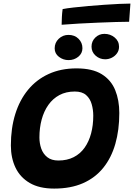

<svg xmlns="http://www.w3.org/2000/svg" viewBox="-20 -1050 764 1095"><path d="M288.9 25.5Q204.1 25.5 149.5 -6.5Q94.9 -38.5 68.4 -94Q42 -149.5 42 -220.6Q42 -318.5 67 -399.1Q92 -479.6 140.1 -538Q188.2 -596.4 257.8 -628.2Q327.4 -660 416.2 -660Q506.8 -660 560.1 -626.9Q613.5 -593.9 636.9 -536.3Q660.4 -478.8 660.4 -405.4Q660.4 -308.5 637.7 -229.3Q615 -150.1 569.1 -93.1Q523.2 -36 453.3 -5.2Q383.4 25.5 288.9 25.5ZM312.8 -134.6Q363 -134.6 400.4 -153.8Q437.9 -173 462.5 -207.7Q487.1 -242.4 499.5 -288.9Q511.9 -335.4 511.9 -390.1Q511.9 -424.5 502.8 -456.1Q493.8 -487.8 471 -507.9Q448.2 -528 406.6 -528Q356.6 -528 318.8 -507.8Q281 -487.5 255.6 -451.4Q230.2 -415.2 217.5 -367.8Q204.8 -320.4 204.8 -266Q204.8 -232.6 215.2 -202.6Q225.8 -172.5 249.6 -153.6Q273.4 -134.6 312.8 -134.6ZM371 -707.2Q340.2 -707.2 316 -725.9Q291.8 -744.5 291.8 -774.2Q291.8 -806.8 315 -828.9Q338.2 -851 370.4 -851Q405.8 -851 427.9 -828.9Q450.1 -806.8 450.1 -775.1Q450.1 -745.6 426.6 -726.4Q403.1 -707.2 371 -707.2ZM580 -711.9Q548.5 -711.9 525.2 -732.7Q502 -753.5 502 -784.1Q502 -814.9 523.6 -835.9Q545.2 -856.9 575.4 -856.9Q609.1 -856.9 634 -836.2Q658.9 -815.6 658.9 -783.5Q658.9 -762 647.2 -745.9Q635.6 -729.8 617.6 -720.8Q599.6 -711.9 580 -711.9ZM716.4 -925.9Q687.9 -925.9 641.1 -924.5Q594.4 -923.1 539.1 -920.8Q483.9 -918.5 429.5 -915.5Q375.1 -912.5 331.5 -908.8Q331.8 -931.9 333 -954.3Q334.2 -976.8 337.2 -998.2Q360.8 -1002.9 399.4 -1007.2Q438.1 -1011.6 483.9 -1015.7Q529.8 -1019.8 575.9 -1022.8Q622 -1025.9 660.9 -1027.8Q699.8 -1029.6 723.8 -1029.6Z"/></svg>

Font: Grandstander Thin
Style: Italic
Weight: 100
Italic angle: -15°
Designer: Tyler Finck
Foundry: Etcetera Type Co
Version: Version 1.200